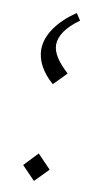

<svg xmlns="http://www.w3.org/2000/svg" viewBox="-80 -708 383 750"><g transform="rotate(10 111.5 -333.5)"><path d="M164 -50 111 -105 59 -50 111 4ZM50 -508C50 -464 73 -420 118 -381L168 -432C128 -469 104 -502 104 -536C104 -570 129 -608 180 -644L162 -671C96 -627 50 -567 50 -508Z"/></g></svg>

Font: Wafeq Light
Style: Regular
Weight: 300
Designer: Rasmus Andersson & Azza Alameddine
Foundry: Google & TypeTogether
Version: Version 3.000;January 28, 2025;FontCreator 15.0.0.3014 64-bi